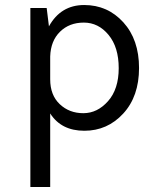

<svg xmlns="http://www.w3.org/2000/svg" viewBox="-20 -510 634 765"><path d="M101 235V-478H166L175 -405Q222 -490 315.5 -490Q409 -490 471.5 -421Q534 -352 534 -239Q534 -126 471 -57.5Q408 11 316 11Q224 11 180 -58V235ZM180 -194Q180 -131 218 -95Q256 -59 312 -59Q368 -59 410.5 -107Q453 -155 453 -238.5Q453 -322 412.5 -371Q372 -420 314 -420Q256 -420 219 -383.5Q182 -347 180 -285Z"/></svg>

Font: Karmilla
Style: Regular
Weight: 400
Designer: Jonathan Pinhorn
Version: Version 1.000